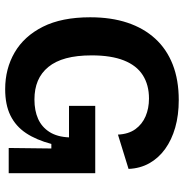

<svg xmlns="http://www.w3.org/2000/svg" viewBox="-4 -710 728 761"><g transform="rotate(90 360.5 -330.0)"><path d="M334 14Q253 14 188.5 -23.5Q124 -61 86.5 -135.5Q49 -210 49 -323Q49 -406 70.5 -470.5Q92 -535 133.5 -580.5Q175 -626 236 -650Q297 -674 377 -674Q437 -674 486 -660Q535 -646 571 -620Q607 -594 627.5 -557.5Q648 -521 650 -475L514 -433Q512 -475 492.5 -502Q473 -529 441.5 -542.5Q410 -556 371 -556Q317 -556 278.5 -531.5Q240 -507 220 -456.5Q200 -406 200 -329Q200 -270 211.5 -227.5Q223 -185 246 -157Q269 -129 301 -115.5Q333 -102 375 -102Q419 -102 451.5 -116.5Q484 -131 503.5 -161.5Q523 -192 525 -239H400V-343H667V-222V0H567L569 -169H551Q535 -109 508 -68.5Q481 -28 438.5 -7Q396 14 334 14Z"/></g></svg>

Font: Bricolage Grotesque 96pt ExtraBold
Style: Bold
Weight: 700
Version: Version 1.001;gftools[0.9.33.dev8+g029e19f]